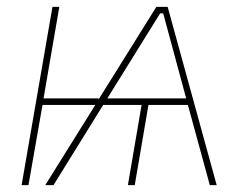

<svg xmlns="http://www.w3.org/2000/svg" viewBox="-20 -540 725 560"><path d="M43 0H63L104 -234H258L112 0H136L281 -234H393L353 0H373L413 -234H528L592 0H612L469 -520H436L267 -249L268 -253H107L153 -520H133ZM293 -253 447 -501H456L523 -253Z"/></svg>

Font: Fixel Text 20240404 Thin
Style: Italic
Weight: 100
Width: 4
Italic angle: -10°
Designer: AlfaBravo + MacPaw
Foundry: Kyrylo Tkachov, Marchela Mozhyna, Serhii Makarenko, Maria Weinstein, Zakhar Kryvoshyya
Version: Version 1.211;Glyphs 3.2 (3225)